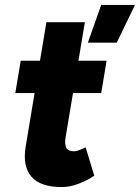

<svg xmlns="http://www.w3.org/2000/svg" viewBox="-20 -746 567 778"><path d="M231 12Q143 12 107 -30.5Q71 -73 84 -152L168 -656H324L246 -191Q241 -160 249 -146.5Q257 -133 280 -133Q289 -133 302 -138Q315 -143 327 -149L362 -34Q334 -15 298.5 -1.5Q263 12 231 12ZM42 -369 64 -500H412L390 -369ZM336 -573 390 -726H527L453 -573Z"/></svg>

Font: Figtree ExtraBold
Style: Italic
Weight: 800
Italic angle: -9.5°
Foundry: Erik Kennedy
Version: Version 2.001;gftools[0.9.30]